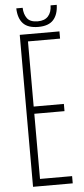

<svg xmlns="http://www.w3.org/2000/svg" viewBox="-62 -974 438 1007"><g transform="rotate(-5 157.0 -470.0)"><path d="M70 0V-800H279V-762H110V-419H269V-381H110V-38H279V0ZM171 -833Q116.5 -833 91 -860.2Q65.5 -887.5 64 -940H97.5Q98.5 -906.5 114.5 -884.5Q130.5 -862.5 171 -862.5Q207 -862.5 225.5 -883.2Q244 -904 244.5 -940H277Q275.5 -888.5 250.2 -860.8Q225 -833 171 -833Z"/></g></svg>

Font: Big Shoulders Text SC Thin
Style: Regular
Weight: 100
Designer: Patric King
Foundry: XO Type Co
Version: Version 2.002